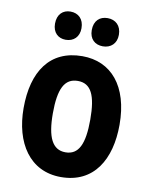

<svg xmlns="http://www.w3.org/2000/svg" viewBox="-85 -812 694 885"><g transform="rotate(10 262.0 -369.5)"><path d="M112 -682C112 -640 138 -617 173 -617C210 -617 236 -641 236 -682C236 -725 210 -749 173 -749C138 -749 112 -726 112 -682ZM284 -682C284 -640 310 -617 347 -617C384 -617 411 -641 411 -682C411 -725 384 -749 347 -749C310 -749 284 -726 284 -682ZM486 -274C486 -456 397 -556 263 -556C111 -556 37 -445 37 -274C37 -111 115 10 261 10C416 10 486 -113 486 -274ZM174 -273C174 -388 200 -440 262 -440C324 -440 349 -388 349 -274C349 -160 324 -106 262 -106C201 -106 174 -161 174 -273Z"/></g></svg>

Font: Noto Sans Telugu Condensed
Style: Bold
Weight: 700
Width: 3
Designer: Jelle Bosma - Monotype Design Team
Foundry: Monotype Imaging Inc.
Version: Version 2.005